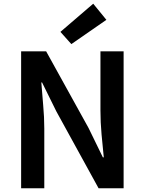

<svg xmlns="http://www.w3.org/2000/svg" viewBox="-20 -1016 782 1036"><path d="M94 0V-739H229L458 -325L535 -167H540Q534 -224 528 -290.5Q522 -357 522 -419V-739H647V0H512L284 -415L207 -571H203Q207 -513 213 -448.5Q219 -384 219 -322V0ZM365 -778 306 -844 483 -996 554 -909Z"/></svg>

Font: Noto Sans JP SemiBold
Style: Regular
Weight: 600
Designer: Ryoko NISHIZUKA  (kana, bopomofo & ideographs); Paul D. Hunt (Latin, Greek & Cyrillic); Sandoll Communications , Soo-you
Foundry: Adobe
Version: Version 2.004-H2;hotconv 1.0.118;makeotfexe 2.5.65603